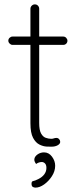

<svg xmlns="http://www.w3.org/2000/svg" viewBox="-20 -670 356 877"><path d="M37 -503H269Q277 -503 282.5 -497Q288 -491 288 -484Q288 -476 282.5 -470.5Q277 -465 269 -465H37Q30 -465 24 -471Q18 -477 18 -484Q18 -492 24 -497.5Q30 -503 37 -503ZM139 -650Q148 -650 153.5 -644Q159 -638 159 -630V-109Q159 -76 167.5 -60.5Q176 -45 189 -40.5Q202 -36 214 -36Q221 -36 226 -38Q231 -40 238 -40Q245 -40 250 -34.5Q255 -29 255 -22Q255 -13 243.5 -6.5Q232 0 215 0Q209 0 193.5 -0.5Q178 -1 160.5 -9.5Q143 -18 131 -40.5Q119 -63 119 -107V-630Q119 -638 125 -644Q131 -650 139 -650ZM232 87Q232 112 217 135Q202 158 181.5 172.5Q161 187 142 187Q135 187 129.5 183.5Q124 180 124 169Q124 158 131.5 157Q139 156 155 148Q173 139 182.5 126Q192 113 192 97Q192 83 185.5 76.5Q179 70 171 70Q164 70 157 72.5Q150 75 145 79Q141 74 138.5 68Q136 62 137 56Q139 44 152 35Q165 26 181 26Q203 26 217.5 45.5Q232 65 232 87Z"/></svg>

Font: Quicksand Light Light
Style: Regular
Weight: 300
Version: Version 3.006